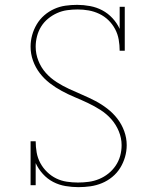

<svg xmlns="http://www.w3.org/2000/svg" viewBox="-20 -763 640 791"><path d="M303 8Q277 8 250 3.5Q223 -1 199 -13.5Q175 -26 156.5 -46.5Q138 -67 127 -91V0H106V-181H127Q127 -158 131 -135Q135 -112 146 -91.5Q157 -71 174 -54.5Q191 -38 211.5 -28Q232 -18 255 -14.5Q278 -11 301 -11Q324 -11 346 -14Q368 -17 388.5 -25.5Q409 -34 426.5 -48Q444 -62 456.5 -80.5Q469 -99 475 -120.5Q481 -142 481 -165Q481 -194 469.5 -222Q458 -250 438.5 -272Q419 -294 394 -310Q369 -326 342.5 -338.5Q316 -351 288.5 -362.5Q261 -374 235 -388Q209 -402 185.5 -420Q162 -438 144 -461.5Q126 -485 116 -513Q106 -541 106 -571Q106 -595 112.5 -618.5Q119 -642 131.5 -663Q144 -684 162.5 -700Q181 -716 203 -726Q225 -736 249 -739.5Q273 -743 298 -743Q324 -743 351 -738Q378 -733 401.5 -720.5Q425 -708 443.5 -688Q462 -668 473 -644V-735H494V-554H473Q473 -577 469 -600Q465 -623 454 -643.5Q443 -664 426.5 -680Q410 -696 389 -706Q368 -716 345.5 -720Q323 -724 300 -724Q278 -724 256.5 -721Q235 -718 215 -709Q195 -700 178 -686Q161 -672 149.5 -653.5Q138 -635 132.5 -613.5Q127 -592 127 -571Q127 -541 138 -513Q149 -485 168.5 -463Q188 -441 213 -425Q238 -409 265 -396.5Q292 -384 319 -372.5Q346 -361 372 -347.5Q398 -334 422 -315.5Q446 -297 464 -273.5Q482 -250 492 -222Q502 -194 502 -165Q502 -140 495 -116Q488 -92 475 -71Q462 -50 442.5 -34Q423 -18 400 -8.5Q377 1 352.5 4.5Q328 8 303 8Z"/></svg>

Font: Iosevka Slab Thin Extended
Style: Regular
Weight: 100
Width: 7
Monospace: yes
Designer: Belleve Invis
Foundry: Belleve Invis
Version: Version 11.1.1; ttfautohint (v1.8.3)